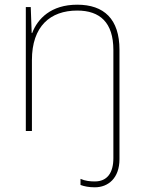

<svg xmlns="http://www.w3.org/2000/svg" viewBox="-20 -609 613 818"><path d="M384 189C441 189 489 150 489 69V-397C489 -528 423 -589 309 -589C197 -589 140 -529 117 -468H115L111 -579H90V-51H116V-353C116 -497 194 -564 309 -564C406 -564 463 -513 463 -396V65C463 127 437 164 384 164C364 164 343 162 323 153V179C339 185 359 189 384 189Z"/></svg>

Font: Noto Sans Tamil UI Thin
Style: Regular
Weight: 100
Designer: Jelle Bosma - Monotype Design Team
Foundry: Monotype Imaging Inc.
Version: Version 2.004